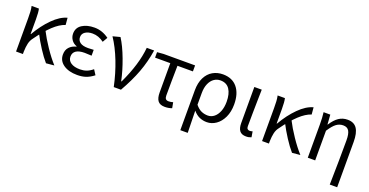

<svg xmlns="http://www.w3.org/2000/svg" viewBox="-31 -1260 4160 2162"><g transform="rotate(20 2049.0 -178.5)"><path d="M82 -542.6H169.2Q179.4 -502.4 179.4 -415.8V-242.2H183.6Q252 -361.4 338.2 -447.8Q424.4 -534.2 508 -555.8L515.4 -472.2Q447.8 -450.4 374.8 -382.1Q301.8 -313.8 219.6 -199Q195.6 -168.6 186.1 -127.2Q176.6 -85.8 175 -27.8V0H92.8V-394.4Q92.8 -439.4 90.9 -474.8Q89 -510.2 82 -542.6ZM264.6 -282.8 322.6 -337Q364.2 -254.8 427.5 -160.9Q490.8 -67 551.8 0L454.8 9Q408.8 -43.2 356.8 -123.7Q304.8 -204.2 264.6 -282.8Z M600 -149.4Q600 -204.4 631.2 -238.1Q662.4 -271.8 713 -284V-289Q672 -303.6 649.5 -336.8Q627 -370 627 -410.2Q627 -480.8 685.2 -518.3Q743.4 -555.8 832.6 -555.8Q880.4 -555.8 924 -540.4Q967.6 -525 1006.6 -496.2L972 -436.6Q939.4 -461 905.4 -473.2Q871.4 -485.4 834.6 -485.4Q782.2 -485.4 748 -462.9Q713.8 -440.4 713.8 -399.6Q713.8 -359.8 745.1 -336.8Q776.4 -313.8 840.6 -313.8Q866.4 -313.8 908 -317V-247Q854.8 -250.4 824.2 -250.4Q756.6 -250.4 722.1 -226.5Q687.6 -202.6 687.6 -157Q687.6 -110.4 727.4 -83.8Q767.2 -57.2 836.6 -57.2Q878.2 -57.2 914 -70Q949.8 -82.8 986.8 -113.6L1024.8 -54.4Q976.8 -17.4 931.5 -2.1Q886.2 13.2 828.2 13.2Q725.8 13.2 662.9 -30.8Q600 -74.8 600 -149.4Z M1054.4 -532.8 1142.2 -555.8Q1197 -470.8 1246.4 -338.6Q1295.8 -206.4 1319.8 -89.8H1324.8Q1443.8 -341 1461.8 -542.6H1550Q1528.4 -401.8 1480.7 -273.7Q1433 -145.6 1350 0H1263.6Q1231.8 -151.6 1177.7 -290.6Q1123.6 -429.6 1054.4 -532.8Z M1769.8 -119.8V-470.8H1587.2V-536.4L1664.2 -542.6H2040.8V-470.8H1855.8Q1852 -279.6 1852 -113.8Q1852 -85.8 1863.1 -73.1Q1874.2 -60.4 1897.6 -60.4Q1923.2 -60.4 1950.6 -68.6L1963.2 -1.2Q1923.8 13.2 1878.6 13.2Q1820.2 13.2 1795 -19.7Q1769.8 -52.6 1769.8 -119.8Z M2372 -555.8Q2483.4 -555.8 2544.1 -482.6Q2604.8 -409.4 2604.8 -279.6Q2604.8 -190.4 2573.4 -124Q2542 -57.6 2490.7 -22.2Q2439.4 13.2 2381.6 13.2Q2333.8 13.2 2292.8 -4.9Q2251.8 -23 2216.8 -64.8Q2219.8 67.4 2222.6 199.6H2133.8V-278Q2133.8 -367.8 2165.2 -430.6Q2196.6 -493.4 2250.6 -524.6Q2304.6 -555.8 2372 -555.8ZM2514.8 -278.2Q2514.8 -373.2 2478.6 -427.6Q2442.4 -482 2368.2 -482Q2327.2 -482 2293 -458.6Q2258.8 -435.2 2238.2 -388.4Q2217.6 -341.6 2217.6 -275V-135.6Q2253.4 -92.4 2289.7 -76.6Q2326 -60.8 2367.6 -60.8Q2408.2 -60.8 2441.7 -87.3Q2475.2 -113.8 2495 -163.3Q2514.8 -212.8 2514.8 -278.2Z M2750.8 -109.8V-542.6H2839.6L2837.2 -430.6Q2835.8 -346 2834.4 -261.4Q2833 -176.8 2833 -103Q2833 -80.6 2842.9 -70.5Q2852.8 -60.4 2870.8 -60.4Q2885.2 -60.4 2903.4 -66.6L2914.8 0.4Q2901.6 6.4 2886.9 9.8Q2872.2 13.2 2851.8 13.2Q2798.8 13.2 2774.8 -17.8Q2750.8 -48.8 2750.8 -109.8Z M3030 -542.6H3117.2Q3127.4 -502.4 3127.4 -415.8V-242.2H3131.6Q3200 -361.4 3286.2 -447.8Q3372.4 -534.2 3456 -555.8L3463.4 -472.2Q3395.8 -450.4 3322.8 -382.1Q3249.8 -313.8 3167.6 -199Q3143.6 -168.6 3134.1 -127.2Q3124.6 -85.8 3123 -27.8V0H3040.8V-394.4Q3040.8 -439.4 3038.9 -474.8Q3037 -510.2 3030 -542.6ZM3212.6 -282.8 3270.6 -337Q3312.2 -254.8 3375.5 -160.9Q3438.8 -67 3499.8 0L3402.8 9Q3356.8 -43.2 3304.8 -123.7Q3252.8 -204.2 3212.6 -282.8Z M3931.2 -332.4Q3931.2 -409.8 3910.1 -444.4Q3889 -479 3841 -479Q3795.6 -479 3759 -452.1Q3722.4 -425.2 3677.2 -355.6V0H3588.8V-394.4Q3588.8 -482.2 3580.6 -542.6H3661L3669.2 -427.4H3672.2Q3714.8 -494 3760.8 -524.9Q3806.8 -555.8 3866.4 -555.8Q3943.2 -555.8 3978.3 -502.7Q4013.4 -449.6 4013.4 -344V199.6H3924.6Q3931.2 -102.2 3931.2 -332.4Z"/></g></svg>

Font: 寒蝉端黑体 Light
Style: Regular
Weight: 300
Designer: ChillDuanSans {Warren2060}; 
Source Han Sans {Ryoko NISHIZUKA 西塚涼子 (kana, bopomofo & ideographs); Paul D. Hunt (Latin, G
Foundry: ChillType&Adobe
Version: Version 1.300;Glyphs 3.3 (3306)